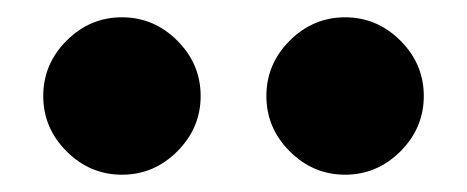

<svg xmlns="http://www.w3.org/2000/svg" viewBox="-20 -845 540 222"><path d="M30 -734Q30 -771 57 -798Q84 -825 121 -825Q158 -825 185 -798Q212 -771 212 -734Q212 -697 185 -670Q158 -643 121 -643Q84 -643 57 -670Q30 -697 30 -734ZM288 -734Q288 -771 315 -798Q342 -825 379 -825Q416 -825 443 -798Q470 -771 470 -734Q470 -697 443 -670Q416 -643 379 -643Q342 -643 315 -670Q288 -697 288 -734Z"/></svg>

Font: Martel Sans Black
Style: Regular
Weight: 900
Designer: Dan Reynolds and Mathieu Réguer
Foundry: Dan Reynolds and Mathieu Réguer
Version: Version 1.002; ttfautohint (v1.1) -l 5 -r 5 -G 72 -x 0 -D la